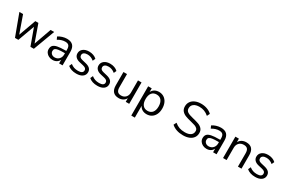

<svg xmlns="http://www.w3.org/2000/svg" viewBox="146 -2160 5627 3788"><g transform="rotate(30 2959.5 -266.5)"><path d="M736 -487H817L636 0H558L421 -377L283 0H206L25 -487H109L247 -96L388 -487H458L597 -96Z M1290 -307V0H1211V-83Q1192 -40 1153 -16.5Q1114 7 1063 7Q1016 7 976.5 -12Q937 -31 914 -65Q891 -99 891 -140Q891 -195 919 -225.5Q947 -256 1011 -269.5Q1075 -283 1189 -283H1211V-316Q1211 -377 1186 -404.5Q1161 -432 1105 -432Q1021 -432 938 -380L911 -439Q949 -466 1002.5 -482.5Q1056 -499 1106 -499Q1199 -499 1244.5 -451.5Q1290 -404 1290 -307ZM1211 -202V-231H1193Q1105 -231 1059 -223.5Q1013 -216 993.5 -198.5Q974 -181 974 -147Q974 -108 1002.5 -82.5Q1031 -57 1074 -57Q1134 -57 1172.5 -97.5Q1211 -138 1211 -202Z M1408 -56 1435 -116Q1474 -85 1514.5 -71.5Q1555 -58 1606 -58Q1660 -58 1688.5 -76.5Q1717 -95 1717 -130Q1717 -159 1698 -176Q1679 -193 1635 -203L1553 -222Q1491 -236 1458 -270Q1425 -304 1425 -354Q1425 -419 1476 -459Q1527 -499 1612 -499Q1663 -499 1709 -482.5Q1755 -466 1786 -435L1759 -376Q1692 -433 1612 -433Q1561 -433 1532.5 -413.5Q1504 -394 1504 -359Q1504 -330 1521.5 -312.5Q1539 -295 1578 -286L1661 -266Q1729 -250 1762 -217.5Q1795 -185 1795 -133Q1795 -69 1743.5 -31Q1692 7 1603 7Q1480 7 1408 -56Z M1888 -56 1915 -116Q1954 -85 1994.5 -71.5Q2035 -58 2086 -58Q2140 -58 2168.5 -76.5Q2197 -95 2197 -130Q2197 -159 2178 -176Q2159 -193 2115 -203L2033 -222Q1971 -236 1938 -270Q1905 -304 1905 -354Q1905 -419 1956 -459Q2007 -499 2092 -499Q2143 -499 2189 -482.5Q2235 -466 2266 -435L2239 -376Q2172 -433 2092 -433Q2041 -433 2012.5 -413.5Q1984 -394 1984 -359Q1984 -330 2001.5 -312.5Q2019 -295 2058 -286L2141 -266Q2209 -250 2242 -217.5Q2275 -185 2275 -133Q2275 -69 2223.5 -31Q2172 7 2083 7Q1960 7 1888 -56Z M2808 -487V0H2729V-83Q2706 -39 2664.5 -16Q2623 7 2571 7Q2484 7 2440 -41.5Q2396 -90 2396 -185V-487H2477V-187Q2477 -122 2503 -91.5Q2529 -61 2585 -61Q2649 -61 2688 -102.5Q2727 -144 2727 -212V-487Z M3420 -244Q3420 -168 3393 -111.5Q3366 -55 3317.5 -24Q3269 7 3204 7Q3147 7 3104.5 -18Q3062 -43 3040 -89V180H2959V-487H3040V-403Q3062 -449 3104.5 -474Q3147 -499 3204 -499Q3268 -499 3317 -467Q3366 -435 3393 -377.5Q3420 -320 3420 -244ZM3337 -244Q3337 -332 3298 -381.5Q3259 -431 3188 -431Q3117 -431 3078.5 -383Q3040 -335 3040 -246Q3040 -157 3078.5 -108.5Q3117 -60 3188 -60Q3259 -60 3298 -108Q3337 -156 3337 -244Z M3771 -81 3803 -144Q3855 -100 3909.5 -81Q3964 -62 4036 -62Q4121 -62 4167 -95Q4213 -128 4213 -188Q4213 -223 4191 -245Q4169 -267 4133 -280Q4097 -293 4036 -307Q3954 -326 3901.5 -347Q3849 -368 3816.5 -407Q3784 -446 3784 -509Q3784 -569 3815.5 -615.5Q3847 -662 3905.5 -687.5Q3964 -713 4041 -713Q4114 -713 4177.5 -690Q4241 -667 4285 -624L4254 -561Q4204 -604 4152.5 -623.5Q4101 -643 4041 -643Q3959 -643 3912.5 -608.5Q3866 -574 3866 -512Q3866 -459 3907 -432Q3948 -405 4031 -386Q4122 -364 4174 -345.5Q4226 -327 4260.5 -290Q4295 -253 4295 -191Q4295 -131 4263.5 -86Q4232 -41 4173 -16.5Q4114 8 4035 8Q3870 8 3771 -81Z M4798 -307V0H4719V-83Q4700 -40 4661 -16.5Q4622 7 4571 7Q4524 7 4484.5 -12Q4445 -31 4422 -65Q4399 -99 4399 -140Q4399 -195 4427 -225.5Q4455 -256 4519 -269.5Q4583 -283 4697 -283H4719V-316Q4719 -377 4694 -404.5Q4669 -432 4613 -432Q4529 -432 4446 -380L4419 -439Q4457 -466 4510.5 -482.5Q4564 -499 4614 -499Q4707 -499 4752.5 -451.5Q4798 -404 4798 -307ZM4719 -202V-231H4701Q4613 -231 4567 -223.5Q4521 -216 4501.5 -198.5Q4482 -181 4482 -147Q4482 -108 4510.5 -82.5Q4539 -57 4582 -57Q4642 -57 4680.5 -97.5Q4719 -138 4719 -202Z M5366 -306V0H5285V-301Q5285 -369 5258.5 -400Q5232 -431 5174 -431Q5107 -431 5067 -390Q5027 -349 5027 -279V0H4946V-487H5026V-407Q5050 -452 5093 -475.5Q5136 -499 5191 -499Q5366 -499 5366 -306Z M5484 -56 5511 -116Q5550 -85 5590.5 -71.5Q5631 -58 5682 -58Q5736 -58 5764.5 -76.5Q5793 -95 5793 -130Q5793 -159 5774 -176Q5755 -193 5711 -203L5629 -222Q5567 -236 5534 -270Q5501 -304 5501 -354Q5501 -419 5552 -459Q5603 -499 5688 -499Q5739 -499 5785 -482.5Q5831 -466 5862 -435L5835 -376Q5768 -433 5688 -433Q5637 -433 5608.5 -413.5Q5580 -394 5580 -359Q5580 -330 5597.5 -312.5Q5615 -295 5654 -286L5737 -266Q5805 -250 5838 -217.5Q5871 -185 5871 -133Q5871 -69 5819.5 -31Q5768 7 5679 7Q5556 7 5484 -56Z"/></g></svg>

Font: wassup Sans
Style: Regular
Weight: 400
Version: Version 2.001